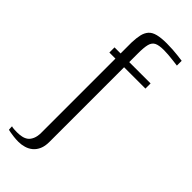

<svg xmlns="http://www.w3.org/2000/svg" viewBox="-233 -539 738 738"><g transform="rotate(45 136.5 -169.5)"><path d="M-9 159Q-9 157 -9.5 153.5Q-10 150 -10 146.5Q-10 143 -10 141Q-6 143 4.5 143.5Q15 144 20 144Q33 144 45 141.5Q57 139 66 132.5Q75 126 81 112.5Q87 99 87 79Q87 37 87 -2.5Q87 -42 87 -81.5Q87 -121 87 -160Q87 -199 87 -240Q87 -281 87 -324Q80 -324 71 -324Q62 -324 54 -324Q54 -326 54 -329.5Q54 -333 54 -337.5Q54 -342 54 -346Q54 -350 54 -352Q62 -352 71 -352Q80 -352 87 -352Q87 -367 87 -382Q87 -397 87 -412Q88 -438 92 -455Q96 -472 106 -483.5Q116 -495 135.5 -500Q155 -505 185 -505Q202 -505 217.5 -504Q233 -503 245.5 -501.5Q258 -500 265.5 -499Q273 -498 273 -498Q273 -490 273 -485Q273 -480 273 -477Q273 -474 273 -472Q273 -472 265 -473Q257 -474 244.5 -475.5Q232 -477 219.5 -478Q207 -479 196 -479Q169 -479 156 -472.5Q143 -466 138.5 -449Q134 -432 134 -399Q134 -387 134 -375.5Q134 -364 134 -352Q163 -352 192.5 -352Q222 -352 250 -352Q250 -350 250 -346Q250 -342 250 -337.5Q250 -333 250 -329.5Q250 -326 250 -324Q222 -324 192.5 -324Q163 -324 134 -324Q134 -252 134 -184Q134 -116 134 -50Q134 16 134 82Q134 105 127 121Q120 137 108 147Q96 157 80.5 161.5Q65 166 50 166Q36 166 23.5 164.5Q11 163 3 161.5Q-5 160 -9 159Z"/></g></svg>

Font: Genos Light
Style: Regular
Weight: 300
Designer: Robert E. Leuschke
Foundry: Robert E. Leuschke
Version: Version 1.010